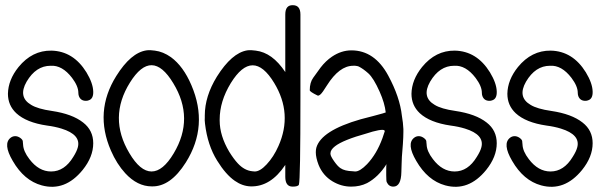

<svg xmlns="http://www.w3.org/2000/svg" viewBox="-20 -732 2344 743"><path d="M21.5 -199.2Q29.3 -205.1 39.1 -205.1Q48.8 -205.1 58.6 -198.2Q69.3 -190.4 68.4 -182.6L69.3 -172.9Q70.3 -146.5 93.8 -116.2Q129.9 -68.4 177.7 -68.4Q229.5 -68.4 263.7 -125Q277.3 -146.5 281.2 -162.1Q293.9 -210.9 217.8 -234.4Q192.4 -242.2 162.1 -246.1Q82 -257.8 43 -293.9Q10.7 -324.2 10.7 -369.1Q11.7 -422.9 51.8 -472.7Q104.5 -537.1 178.7 -536.1Q263.7 -534.2 314.5 -452.1Q339.8 -410.2 340.8 -377.9Q341.8 -349.6 323.2 -343.8Q318.4 -341.8 312.5 -341.8Q292 -341.8 285.2 -360.4Q283.2 -366.2 283.2 -373Q283.2 -398.4 258.8 -430.7Q220.7 -480.5 175.8 -477.5Q175.8 -477.5 175.8 -477.5Q119.1 -477.5 83 -416Q48.8 -356.4 100.6 -326.2Q126 -310.5 180.7 -302.7Q259.8 -291 301.8 -257.8Q340.8 -227.5 340.8 -177.7Q340.8 -125 299.8 -74.2Q231.4 9.8 141.6 -14.6Q73.2 -33.2 29.3 -109.4Q-9.8 -175.8 21.5 -199.2Z M567.4 -10.7Q567.4 -10.7 567.4 -10.7Q511.7 -10.7 464.8 -61.5Q431.6 -97.7 409.2 -149.4Q343.8 -299.8 429.7 -437.5Q486.3 -528.3 546.9 -537.1Q560.5 -539.1 579.1 -536.1Q611.3 -532.2 641.6 -510.7Q689.5 -475.6 720.7 -402.3Q788.1 -245.1 699.2 -103.5Q639.6 -8.8 567.4 -10.7ZM650.4 -410.2Q567.4 -547.9 482.9 -412.6Q398.4 -277.3 480.5 -139.6Q522.5 -68.4 566.4 -68.4Q610.4 -68.4 652.3 -138.7Q733.4 -274.4 650.4 -410.2Z M1041 -411.1Q958 -547.9 873 -410.2Q830.1 -339.8 830.1 -269.5V-265.6Q830.1 -207 867.2 -144.5Q884.8 -116.2 900.4 -99.6Q925.8 -72.3 956.1 -69.3L965.8 -68.4Q986.3 -68.4 1011.7 -95.7Q1039.1 -125 1057.6 -167Q1113.3 -292 1041 -411.1ZM1112.3 -9.8Q1084 -9.8 1084 -47.9V-93.8Q1027.3 -8.8 950.2 -10.7Q918 -11.7 888.7 -32.2Q853.5 -56.6 820.3 -110.4Q783.2 -169.9 773.4 -252.9Q771.5 -268.6 772.5 -276.4Q772.5 -279.3 772.5 -285.2Q772.5 -359.4 819.3 -435.5Q877 -527.3 936.5 -537.1Q951.2 -539.1 969.7 -536.1Q1002 -532.2 1030.3 -511.7Q1058.6 -491.2 1084 -453.1V-675.8Q1084 -712.9 1113.3 -711.9Q1142.6 -711.9 1142.6 -675.8V-355.5Q1142.6 -35.2 1136.7 -17.6Q1133.8 -9.8 1112.3 -9.8Z M1258.8 -138.7V-136.7Q1258.8 -127.9 1273.4 -107.4Q1287.1 -87.9 1297.9 -81.1Q1313.5 -70.3 1344.7 -69.3L1354.5 -68.4Q1373 -68.4 1400.4 -96.7Q1437.5 -135.7 1460 -197.3Q1467.8 -219.7 1468.8 -223.6Q1468.8 -224.6 1468.8 -224.6Q1468.8 -229.5 1459 -229.5Q1447.3 -229.5 1421.9 -222.7Q1411.1 -218.8 1399.4 -215.8Q1307.6 -190.4 1276.4 -166Q1258.8 -152.3 1258.8 -138.7ZM1474.6 -73.2Q1474.6 -93.8 1475.6 -96.7Q1444.3 -46.9 1400.4 -23.4Q1373 -9.8 1338.9 -9.8Q1300.8 -9.8 1266.6 -30.3Q1229.5 -52.7 1212.9 -93.8Q1202.1 -122.1 1202.1 -142.6Q1202.1 -152.3 1204.1 -160.2Q1222.7 -226.6 1376 -270.5Q1380.9 -271.5 1424.8 -283.2Q1472.7 -295.9 1472.7 -296.9Q1468.8 -333 1449.2 -377Q1425.8 -429.7 1405.3 -448.2Q1385.7 -465.8 1368.2 -474.6Q1364.3 -476.6 1354.5 -477.5Q1350.6 -477.5 1346.7 -477.5Q1293 -477.5 1245.1 -401.4Q1227.5 -373 1220.7 -367.2Q1212.9 -360.4 1209 -362.3Q1178.7 -377 1178.7 -382.8Q1178.7 -413.1 1192.4 -431.6Q1210.9 -458 1220.7 -470.7Q1240.2 -496.1 1264.6 -512.7Q1300.8 -537.1 1339.8 -537.1Q1429.7 -537.1 1482.4 -439.5Q1527.3 -356.4 1535.2 -284.2Q1540 -256.8 1541 -232.4Q1541 -227.5 1541 -220.7Q1541 -203.1 1539.1 -174.8Q1539.1 -174.8 1535.2 -125L1534.2 -98.6Q1533.2 -72.3 1533.2 -66.4Q1532.2 -9.8 1502 -9.8Q1484.4 -9.8 1476.6 -27.3Q1474.6 -31.2 1474.6 -53.7Q1474.6 -60.5 1474.6 -73.2Z M1583 -199.2Q1590.8 -205.1 1600.6 -205.1Q1610.4 -205.1 1620.1 -198.2Q1630.9 -190.4 1629.9 -182.6L1630.9 -172.9Q1631.8 -146.5 1655.3 -116.2Q1691.4 -68.4 1739.3 -68.4Q1791 -68.4 1825.2 -125Q1838.9 -146.5 1842.8 -162.1Q1855.5 -210.9 1779.3 -234.4Q1753.9 -242.2 1723.6 -246.1Q1643.6 -257.8 1604.5 -293.9Q1572.3 -324.2 1572.3 -369.1Q1573.2 -422.9 1613.3 -472.7Q1666 -537.1 1740.2 -536.1Q1825.2 -534.2 1876 -452.1Q1901.4 -410.2 1902.3 -377.9Q1903.3 -349.6 1884.8 -343.8Q1879.9 -341.8 1874 -341.8Q1853.5 -341.8 1846.7 -360.4Q1844.7 -366.2 1844.7 -373Q1844.7 -398.4 1820.3 -430.7Q1782.2 -480.5 1737.3 -477.5Q1737.3 -477.5 1737.3 -477.5Q1680.7 -477.5 1644.5 -416Q1610.4 -356.4 1662.1 -326.2Q1687.5 -310.5 1742.2 -302.7Q1821.3 -291 1863.3 -257.8Q1902.3 -227.5 1902.3 -177.7Q1902.3 -125 1861.3 -74.2Q1793 9.8 1703.1 -14.6Q1634.8 -33.2 1590.8 -109.4Q1551.8 -175.8 1583 -199.2Z M1954.1 -199.2Q1961.9 -205.1 1971.7 -205.1Q1981.4 -205.1 1991.2 -198.2Q2002 -190.4 2001 -182.6L2002 -172.9Q2002.9 -146.5 2026.4 -116.2Q2062.5 -68.4 2110.4 -68.4Q2162.1 -68.4 2196.3 -125Q2210 -146.5 2213.9 -162.1Q2226.6 -210.9 2150.4 -234.4Q2125 -242.2 2094.7 -246.1Q2014.6 -257.8 1975.6 -293.9Q1943.4 -324.2 1943.4 -369.1Q1944.3 -422.9 1984.4 -472.7Q2037.1 -537.1 2111.3 -536.1Q2196.3 -534.2 2247.1 -452.1Q2272.5 -410.2 2273.4 -377.9Q2274.4 -349.6 2255.9 -343.8Q2251 -341.8 2245.1 -341.8Q2224.6 -341.8 2217.8 -360.4Q2215.8 -366.2 2215.8 -373Q2215.8 -398.4 2191.4 -430.7Q2153.3 -480.5 2108.4 -477.5Q2108.4 -477.5 2108.4 -477.5Q2051.8 -477.5 2015.6 -416Q1981.4 -356.4 2033.2 -326.2Q2058.6 -310.5 2113.3 -302.7Q2192.4 -291 2234.4 -257.8Q2273.4 -227.5 2273.4 -177.7Q2273.4 -125 2232.4 -74.2Q2164.1 9.8 2074.2 -14.6Q2005.9 -33.2 1961.9 -109.4Q1922.9 -175.8 1954.1 -199.2Z"/></svg>

Font: otype
Style: Regular
Weight: 400
Designer: ironsmith
Version: 4